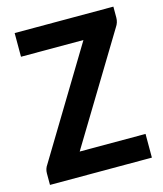

<svg xmlns="http://www.w3.org/2000/svg" viewBox="-100 -723 678 799"><g transform="rotate(-15 239.0 -324.0)"><path d="M463.4 -648.4V-601.1Q463.4 -580.1 451.2 -562.5L171.9 -102.1H455.6V0H16.6V-49.8Q16.6 -69.3 27.8 -85L307.1 -546.4H38.1V-648.4Z"/></g></svg>

Font: Carlito
Style: Bold
Weight: 700
Designer: Lukasz Dziedzic
Foundry: tyPoland Lukasz Dziedzic
Version: Version 1.104